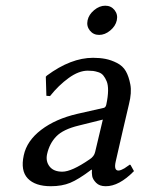

<svg xmlns="http://www.w3.org/2000/svg" viewBox="-20 -641 501 671"><path d="M293.9 -534.4Q281.7 -549.8 286.1 -570.1Q290.5 -590.3 309.1 -605.7Q327.6 -621.1 347.9 -621.1Q368.2 -621.1 380.4 -605.7Q392.6 -590.3 388.2 -570.1Q383.8 -549.8 365.2 -534.4Q346.7 -519 326.4 -519Q306.2 -519 293.9 -534.4ZM339.4 -223.1 254.9 -202.1Q200.7 -189 176.8 -164.3Q152.8 -139.6 144.5 -102.1Q139.2 -77.1 153.3 -59.1Q167.5 -41 197.8 -41Q230.5 -41 293 -84Q309.1 -94.2 312.5 -109.9ZM384.3 -76.2Q377.4 -45.4 393.6 -44.9Q398.4 -44.9 404.5 -47.6Q410.6 -50.3 414.8 -52.7Q418.9 -55.2 425.5 -60.1Q432.1 -64.9 434.1 -65.9L436.5 -64L448.2 -43Q396 10.3 349.1 9.8Q327.6 9.8 315.9 -2.2Q304.2 -14.2 302.2 -25.4Q300.3 -36.6 301.3 -47.9H299.3Q253.9 -13.7 225.1 -2Q196.3 9.8 157.7 9.8Q103 9.8 77.1 -17.3Q51.3 -44.4 63 -98.1Q73.7 -148.9 124 -187.3Q174.3 -225.6 250.5 -243.2L343.3 -264.2Q349.6 -266.1 351.6 -275.9Q357.4 -303.2 357.7 -324Q357.9 -344.7 352.8 -356.9Q347.7 -369.1 341.1 -377.2Q334.5 -385.3 323.7 -388.7Q313 -392.1 305.2 -393.1Q297.4 -394 286.6 -394Q255.4 -394 220 -368.4Q184.6 -342.8 154.8 -305.2L142.1 -306.2L140.1 -373L144 -377Q228 -439 305.2 -439Q329.1 -439 348.9 -435.1Q368.7 -431.2 388.9 -420.9Q409.2 -410.6 419.7 -392.3Q430.2 -374 435.5 -345.7Q440.9 -317.4 430.7 -276.9Q429.7 -272.9 408.7 -182.9Q387.7 -92.8 384.3 -76.2Z"/></svg>

Font: Linux Biolinum O
Style: Italic
Weight: 400
Italic angle: -12°
Designer: Philipp H. Poll
Foundry: Philipp H. Poll
Version: Version 1.1.3